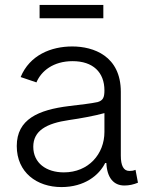

<svg xmlns="http://www.w3.org/2000/svg" viewBox="-20 -740 583 772"><path d="M227.1 12.2C319.8 12.2 378.4 -35.2 402.8 -84.5H407.7C410.2 -25.9 436.5 5.9 480 5.9C499.5 5.9 516.6 2 534.7 -5.4L524.9 -57.1C514.6 -53.2 509.8 -52.7 500 -52.7C476.6 -52.7 465.8 -74.2 465.8 -114.3V-370.6C465.8 -515.1 356 -553.2 270.5 -553.2C185.5 -553.2 99.6 -518.6 63 -430.2L126.5 -408.7C145.5 -454.1 193.8 -494.1 272 -494.1C353.5 -494.1 399.9 -449.7 399.9 -376.5C399.9 -347.7 394 -335.9 372.6 -329.6C345.7 -323.7 308.6 -319.8 257.3 -313.5C134.3 -298.3 47.4 -260.7 47.4 -152.8C47.4 -46.9 127.9 12.2 227.1 12.2ZM236.8 -46.9C166 -46.9 113.8 -84.5 113.8 -149.9C113.8 -214.4 166.5 -244.1 257.8 -257.3C303.2 -263.7 361.3 -274.4 399.9 -285.2V-209.5C399.9 -120.6 335.9 -46.9 236.8 -46.9ZM395.5 -720.2H139.2V-666.5H395.5Z"/></svg>

Font: Raveo Light
Style: Regular
Weight: 300
Designer: Jakub Foglar, Rasmus Andersson (Inter)
Foundry: Jakubfoglar.com
Version: Version 1.100;Glyphs 3.2.3 (3260)